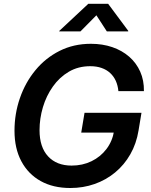

<svg xmlns="http://www.w3.org/2000/svg" viewBox="-20 -965 784 996"><path d="M344.7 10.3Q255.4 10.3 190.7 -25.9Q126 -62 90.6 -128.7Q55.2 -195.3 55.2 -286.6Q55.2 -375 83.3 -456.1Q111.3 -537.1 163.6 -600.6Q215.8 -664.1 288.8 -700.9Q361.8 -737.8 451.7 -737.8Q511.7 -737.8 562.5 -720.5Q613.3 -703.1 650.4 -670.7Q687.5 -638.2 707.5 -593Q727.5 -547.9 726.6 -492.2H594.2Q591.3 -522 580.6 -545.7Q569.8 -569.3 551.3 -586.4Q532.7 -603.5 506.8 -612.5Q481 -621.6 448.2 -621.6Q385.7 -621.6 336.9 -592.8Q288.1 -564 254.2 -515.9Q220.2 -467.8 202.6 -408.9Q185.1 -350.1 185.1 -289.6Q185.1 -201.7 229.5 -153.8Q273.9 -106 351.6 -106Q408.2 -106 454.8 -128.7Q501.5 -151.4 532.2 -191.9Q563 -232.4 571.8 -285.6L601.1 -277.3H401.4L418.5 -379.9H713.9L698.7 -288.1Q687.5 -219.7 656 -164.6Q624.5 -109.4 577.1 -70.3Q529.8 -31.2 470.7 -10.5Q411.6 10.3 344.7 10.3ZM397.5 -802.2H287.1L287.6 -804.7L438 -945.3H541L645.5 -804.7L645 -802.2H534.2L480 -885.7Z"/></svg>

Font: Inter 20pt SemiBold
Style: Italic
Weight: 600
Italic angle: -9.3988°
Version: Version 4.001;git-66647c0bb